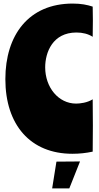

<svg xmlns="http://www.w3.org/2000/svg" viewBox="-20 -850 556 1075"><path d="M387 -830C140 -830 10 -653 10 -407C10 -150 151 11 385 11C425 11 462 7 499 -1C499 -49 500 -97 500 -147C500 -195 499 -247 499 -294C469 -275 429 -270 406 -270C307 -270 233 -361 233 -473C233 -557 275 -668 408 -668C443 -668 474 -660 499 -644C499 -672 500 -707 500 -736C500 -765 499 -791 499 -813C468 -823 435 -830 387 -830ZM296 55 272 205H368L428 54Z"/></svg>

Font: Ranchers
Style: Regular
Weight: 400
Designer: Pablo Impallari, Brenda Gallo
Foundry: Pablo Impallari, Brenda Gallo
Version: Version 1.000